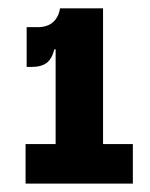

<svg xmlns="http://www.w3.org/2000/svg" viewBox="-20 -947 359 458"><path d="M136.7 -927.2H225.8V-603.3H296.9V-509H41V-603.3H112.7V-887.8ZM43.6 -882.2H70.2Q93 -882.2 106.5 -894.2Q120 -906.2 123.2 -927.2H143.7L126.7 -829.4H109.7Q103.7 -805.9 90.8 -796.6Q77.8 -787.4 57.2 -787.4H43.6Z"/></svg>

Font: Hepta Slab ExtraLight
Style: Regular
Weight: 200
Designer: Michael LaGattuta
Foundry: Michael LaGattuta
Version: Version 1.100